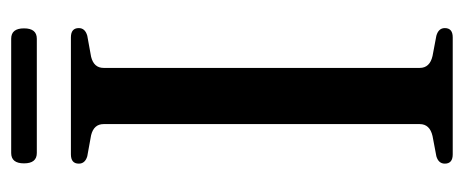

<svg xmlns="http://www.w3.org/2000/svg" viewBox="-269 -581 850 352"><g transform="rotate(-90 156.0 -405.0)"><path d="M207.5 -60.5Q207.5 -42 229.5 -37L266.5 -30Q280.5 -26 280.5 -14.5Q280.5 0 263.5 0H49Q32 0 32 -14.5Q32 -26 45.5 -30L82.5 -37Q104.5 -42 104.5 -60.5V-640Q104.5 -658 84 -663L45.5 -670Q32 -674 32 -685.5Q32 -700 49 -700H263.5Q280.5 -700 280.5 -685.5Q280.5 -674 266.5 -670L228 -663Q207.5 -658 207.5 -640ZM32.5 -786Q32.5 -809.5 51.5 -809.5H261Q280 -809.5 280 -786Q280 -762.5 261 -762.5H51.5Q32.5 -762.5 32.5 -786Z"/></g></svg>

Font: Fraunces 144pt Soft
Style: Regular
Weight: 400
Version: Version 1.000;[0bf87f6ff]